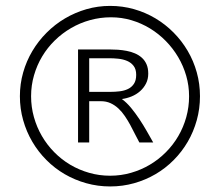

<svg xmlns="http://www.w3.org/2000/svg" viewBox="-20 -638 767 664"><path d="M360.9 -617.6Q318.5 -617.6 278.9 -606.2Q239.3 -594.7 204.6 -574.2Q170 -553.8 141.3 -525Q112.5 -496.2 91.9 -461.5Q71.3 -426.9 60.1 -387.4Q48.8 -347.8 48.8 -305.2Q48.8 -262.1 60.1 -222.4Q71.3 -182.6 91.7 -147.9Q112.1 -113.1 140.5 -84.6Q169 -56 203.6 -35.8Q238.3 -15.6 278.2 -4.4Q318.1 6.8 360.9 6.8Q404.1 6.8 443.8 -4.4Q483.5 -15.6 518 -35.8Q552.5 -56 580.8 -84.6Q609.1 -113.1 629.3 -147.8Q649.4 -182.4 660.5 -222.3Q671.6 -262.1 671.6 -305.2Q671.6 -348 660.5 -387.8Q649.4 -427.6 629 -462.2Q608.6 -496.9 580.3 -525.4Q552 -554 517.4 -574.6Q482.7 -595.2 443.2 -606.4Q403.7 -617.6 360.9 -617.6ZM363.9 -578.2Q400.5 -578.2 434.5 -568.1Q468.6 -558 498.7 -539.7Q528.7 -521.4 553.5 -496.1Q578.3 -470.8 596.2 -440.5Q614.1 -410.2 624 -375.9Q633.9 -341.5 633.9 -305.2Q633.9 -267.9 624.2 -232.9Q614.4 -197.8 596.6 -167.3Q578.8 -136.8 553.7 -111.6Q528.6 -86.4 498.3 -68.4Q468 -50.4 433.2 -40.4Q398.4 -30.3 360.9 -30.3Q323.2 -30.3 288.4 -40.3Q253.6 -50.2 223.1 -68.2Q192.7 -86.2 167.7 -111.6Q142.7 -136.9 125 -167.4Q107.2 -197.9 97.4 -232.8Q87.5 -267.8 87.5 -305.2Q87.5 -342.8 97.7 -377.8Q107.8 -412.8 126 -443.1Q144.2 -473.5 169.7 -498.3Q195.1 -523.1 225.8 -540.9Q256.5 -558.8 291.6 -568.5Q326.7 -578.2 363.9 -578.2ZM288.5 -145.4V-288H329.2Q347.5 -288 362.5 -281.1Q377.4 -274.2 389.6 -262.8Q401.9 -251.3 411.9 -236.4Q421.9 -221.6 430.5 -205.8Q439.2 -190 446.8 -174.3Q454.4 -158.7 461.9 -145.4H509.8Q499.9 -163 487.8 -184.2Q475.8 -205.3 462 -226.1Q448.2 -246.8 433.1 -265.2Q417.9 -283.5 401.5 -295.5Q418.9 -297.9 435.3 -304.6Q451.7 -311.4 464.4 -322.6Q477.2 -333.9 485 -349.2Q492.7 -364.4 492.7 -383.4Q492.7 -402.3 486.7 -415.8Q480.7 -429.3 470.4 -438.5Q460.1 -447.7 446.7 -453.4Q433.3 -459.2 418.2 -462Q403.2 -464.9 387.7 -466Q372.3 -467 357.8 -467H249.9V-145.4ZM288.5 -436.6H357.8Q373.1 -436.6 389.4 -434.9Q405.7 -433.2 419.4 -427.4Q433.2 -421.6 442.1 -410.1Q451 -398.6 451 -379.2Q451 -359.6 443 -347.9Q435.1 -336.1 422.3 -330.1Q409.5 -324 393.7 -322.2Q377.9 -320.3 362.3 -320.3H288.5Z"/></svg>

Font: SaysetthaMai Thin
Style: Regular
Weight: 100
Designer: John M. Durdin
Foundry: Lao Script for Windows
Version: Version 1.101